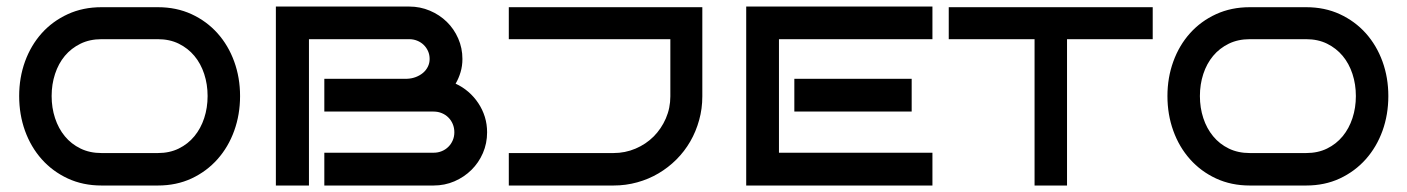

<svg xmlns="http://www.w3.org/2000/svg" viewBox="-20 -572 4339 592"><path d="M720.2 -275.9Q720.2 -218.8 702.1 -168.7Q684.1 -118.7 650.6 -81.1Q617.2 -43.5 570.6 -21.7Q523.9 0 466.8 0H293Q235.8 0 189 -21.7Q142.1 -43.5 108.6 -81.1Q75.2 -118.7 57.1 -168.7Q39.1 -218.8 39.1 -275.9Q39.1 -332.5 57.1 -382.3Q75.2 -432.1 108.6 -469.5Q142.1 -506.8 189 -528.3Q235.8 -549.8 293 -549.8H466.8Q523.9 -549.8 570.6 -528.3Q617.2 -506.8 650.6 -469.5Q684.1 -432.1 702.1 -382.3Q720.2 -332.5 720.2 -275.9ZM620.1 -275.9Q620.1 -312 609.6 -344Q599.1 -376 579.3 -399.7Q559.6 -423.3 531.2 -437.3Q502.9 -451.2 466.8 -451.2H293Q256.8 -451.2 228.3 -437.3Q199.7 -423.3 179.9 -399.7Q160.2 -376 149.7 -344Q139.2 -312 139.2 -275.9Q139.2 -239.7 149.7 -207.8Q160.2 -175.8 179.9 -151.9Q199.7 -127.9 228.3 -114Q256.8 -100.1 293 -100.1H466.8Q502.9 -100.1 531.2 -114Q559.6 -127.9 579.3 -151.9Q599.1 -175.8 609.6 -207.8Q620.1 -239.7 620.1 -275.9Z M1481.9 -164.1Q1481.9 -129.9 1469 -100.1Q1456.1 -70.3 1433.6 -48.1Q1411.1 -25.9 1381.1 -12.9Q1351.1 0 1316.9 0H980V-101.1H1316.9Q1330.6 -101.1 1342.3 -106Q1354 -110.8 1362.5 -119.4Q1371.1 -127.9 1376 -139.4Q1380.9 -150.9 1380.9 -164.1Q1380.9 -177.7 1376 -189.5Q1371.1 -201.2 1362.5 -209.7Q1354 -218.3 1342.3 -223.1Q1330.6 -228 1316.9 -228H980V-329.1H1234.9Q1249.5 -329.6 1262.2 -334.5Q1274.9 -339.4 1284.4 -347.4Q1293.9 -355.5 1299.3 -366.5Q1304.7 -377.4 1304.7 -390.1Q1304.7 -403.3 1299.8 -414.3Q1294.9 -425.3 1286.4 -433.6Q1277.8 -441.9 1266.4 -446.5Q1254.9 -451.2 1241.7 -451.2H932.6V0H830.6V-551.8H1241.7Q1275.4 -551.8 1305.4 -539.1Q1335.4 -526.4 1357.7 -504.6Q1379.9 -482.9 1392.8 -453.4Q1405.8 -423.8 1405.8 -390.1Q1405.8 -368.7 1400.1 -349.6Q1394.5 -330.6 1384.8 -314Q1406.2 -304.2 1424.1 -288.8Q1441.9 -273.4 1454.8 -253.9Q1467.8 -234.4 1474.9 -211.7Q1481.9 -189 1481.9 -164.1Z M2145.5 -274.9Q2145.5 -236.8 2135.7 -201.7Q2126 -166.5 2108.4 -136Q2090.8 -105.5 2065.7 -80.3Q2040.5 -55.2 2010.3 -37.4Q1980 -19.5 1944.8 -9.8Q1909.7 0 1871.6 0H1548.8V-100.1H1871.6Q1907.7 -100.1 1939.7 -113.8Q1971.7 -127.4 1995.4 -151.1Q2019 -174.8 2033 -206.8Q2046.9 -238.8 2046.9 -274.9V-451.2H1548.8V-549.8H2145.5Z M2855 0H2280.8V-551.8H2855V-451.2H2381.8V-101.1H2855ZM2791 -228H2429.2V-329.1H2791Z M3270 0H3169.9V-451.2H2905.3V-549.8H3534.2V-451.2H3270Z M4260.7 -275.9Q4260.7 -218.8 4242.7 -168.7Q4224.6 -118.7 4191.2 -81.1Q4157.7 -43.5 4111.1 -21.7Q4064.5 0 4007.3 0H3833.5Q3776.4 0 3729.5 -21.7Q3682.6 -43.5 3649.2 -81.1Q3615.7 -118.7 3597.7 -168.7Q3579.6 -218.8 3579.6 -275.9Q3579.6 -332.5 3597.7 -382.3Q3615.7 -432.1 3649.2 -469.5Q3682.6 -506.8 3729.5 -528.3Q3776.4 -549.8 3833.5 -549.8H4007.3Q4064.5 -549.8 4111.1 -528.3Q4157.7 -506.8 4191.2 -469.5Q4224.6 -432.1 4242.7 -382.3Q4260.7 -332.5 4260.7 -275.9ZM4160.6 -275.9Q4160.6 -312 4150.1 -344Q4139.6 -376 4119.9 -399.7Q4100.1 -423.3 4071.8 -437.3Q4043.5 -451.2 4007.3 -451.2H3833.5Q3797.4 -451.2 3768.8 -437.3Q3740.2 -423.3 3720.5 -399.7Q3700.7 -376 3690.2 -344Q3679.7 -312 3679.7 -275.9Q3679.7 -239.7 3690.2 -207.8Q3700.7 -175.8 3720.5 -151.9Q3740.2 -127.9 3768.8 -114Q3797.4 -100.1 3833.5 -100.1H4007.3Q4043.5 -100.1 4071.8 -114Q4100.1 -127.9 4119.9 -151.9Q4139.6 -175.8 4150.1 -207.8Q4160.6 -239.7 4160.6 -275.9Z"/></svg>

Font: Bruno Ace SC
Style: Regular
Weight: 400
Designer: Astigmatic (AOETI)
Foundry: Astigmatic (AOETI)
Version: Version 1.000